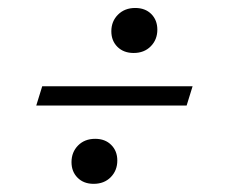

<svg xmlns="http://www.w3.org/2000/svg" viewBox="-20 -472 574 482"><path d="M86 -255.5H463.5L448.5 -207H71ZM319.5 -452Q344.5 -452 359.8 -436.8Q375 -421.5 375 -397.5Q375 -372.5 358.5 -355.8Q342 -339 315.5 -339Q290.5 -339 275 -354.2Q259.5 -369.5 259.5 -393.5Q259.5 -418.5 276.2 -435.2Q293 -452 319.5 -452ZM219 -123.5Q244 -123.5 259.2 -108.2Q274.5 -93 274.5 -69Q274.5 -44 258 -27.2Q241.5 -10.5 215 -10.5Q190 -10.5 174.8 -25.8Q159.5 -41 159.5 -65Q159.5 -90 176 -106.8Q192.5 -123.5 219 -123.5Z"/></svg>

Font: Newsreader
Style: Italic
Weight: 400
Italic angle: -17°
Designer: Hugues Gentile
Foundry: Production Type
Version: Version 1.003